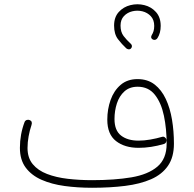

<svg xmlns="http://www.w3.org/2000/svg" viewBox="-20 -867 908 899"><path d="M514.2 -747.1Q514.2 -786.6 536.1 -810.8Q558.1 -835 590.8 -843Q623.5 -851.1 656 -843Q688.5 -835 710.4 -810.5Q732.4 -786.1 732.4 -745.6Q732.4 -711.9 717.3 -688.5Q713.9 -683.1 707.8 -680.9Q701.7 -678.7 695.3 -682.1Q683.1 -689 690.4 -702.6Q695.8 -710.9 699 -721.4Q702.1 -731.9 702.1 -745.6Q702.1 -773.9 686.3 -791Q670.4 -808.1 647 -814Q623.5 -819.8 599.9 -814.2Q576.2 -808.6 560.3 -791.7Q544.4 -774.9 544.4 -747.1Q544.4 -717.3 558.6 -698.5Q572.8 -679.7 593.8 -660.6Q598.1 -656.2 597.7 -649.9Q597.2 -643.6 592.8 -639.6Q588.9 -635.3 582.5 -636Q576.2 -636.7 571.3 -640.6Q550.3 -660.2 532.2 -683.8Q514.2 -707.5 514.2 -747.1ZM73.2 -174.8Q73.2 -237.8 95.2 -295.9Q98.1 -302.7 105.2 -305.2Q112.3 -307.6 119.1 -304.7Q133.3 -298.8 127.4 -281.2Q119.1 -256.8 114 -228.8Q108.9 -200.7 108.9 -174.3Q108.9 -127.9 133.3 -98.4Q157.7 -68.8 200.2 -52.5Q242.7 -36.1 296.9 -29.8Q351.1 -23.4 411.1 -23.4Q516.6 -23.4 595 -36.6Q673.3 -49.8 716.8 -86.7Q760.3 -123.5 760.3 -193.8Q760.3 -263.7 747.6 -324.7Q734.9 -385.7 705.1 -423.3Q675.3 -460.9 624.5 -460.9Q586.9 -460.9 562.7 -439.2Q538.6 -417.5 527.3 -382.8Q516.1 -348.1 516.1 -309.6Q516.1 -255.9 546.9 -232.2Q577.6 -208.5 628.9 -208.5Q654.8 -208.5 684.1 -213.6Q713.4 -218.8 738.3 -226.1Q745.1 -228.5 751 -224.6Q756.8 -220.7 758.8 -214.8Q760.7 -208 757.6 -201.4Q754.4 -194.8 747.6 -192.9Q687 -174.8 628.9 -174.8Q564 -174.8 523.2 -206.5Q482.4 -238.3 482.4 -306.6Q482.4 -355.5 497.8 -398.9Q513.2 -442.4 544.7 -469.5Q576.2 -496.6 624 -496.6Q671.4 -496.6 703.9 -471.4Q736.3 -446.3 756.3 -403.6Q776.4 -360.8 785.4 -306.6Q794.4 -252.4 794.4 -194.3Q794.4 -131.3 766.6 -90.8Q738.8 -50.3 687.5 -27.8Q636.2 -5.4 565.9 3.4Q495.6 12.2 411.1 12.2Q343.3 12.2 282.5 3.9Q221.7 -4.4 174.6 -25.1Q127.4 -45.9 100.3 -82.3Q73.2 -118.7 73.2 -174.8Z"/></svg>

Font: Mikhak-FD ExtraLight
Style: Regular
Weight: 200
Designer: Amin Abedi
Version: Version 3.2